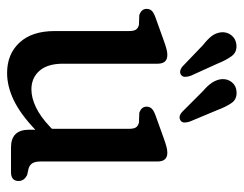

<svg xmlns="http://www.w3.org/2000/svg" viewBox="-93 -583 687 541"><g transform="rotate(90 250.5 -312.5)"><path d="M67.5 -123V-331.5Q67.5 -346 63.5 -352Q59.5 -358 50 -360.5L22.5 -361.5Q5 -367.5 5 -382Q5 -390.5 10 -396.2Q15 -402 29 -407L93 -430Q109.5 -436 118.5 -438.2Q127.5 -440.5 135 -440.5Q159.5 -440.5 159.5 -413V-146.5Q159.5 -103 179.5 -80.2Q199.5 -57.5 232 -57.5Q255.5 -57.5 282.2 -70.2Q309 -83 338 -110.5L343 -115.5V-331.5Q343 -346 339 -352Q335 -358 325.5 -360.5L298 -361.5Q280.5 -367.5 280.5 -382Q280.5 -390.5 285.8 -396.2Q291 -402 304.5 -407L368.5 -430Q385 -436 394 -438.2Q403 -440.5 410.5 -440.5Q435 -440.5 435 -413V-84.5Q435 -68 440 -60.2Q445 -52.5 455 -49.5L473 -45.5Q490 -37 490 -21.5Q490 0 465 0H395.5Q345.5 0 345.5 -51V-68.5Q302 -27 262.8 -8Q223.5 11 185.5 11Q132.5 11 100 -24Q67.5 -59 67.5 -123ZM290.5 -580.5 322.5 -504Q325 -496.5 325.2 -489.5Q325.5 -482.5 320.5 -478.5Q309.5 -470 295.5 -482L236 -541.5Q205 -567.5 203 -594Q202 -610.5 211.8 -622.5Q221.5 -634.5 238.5 -635.5Q259.5 -637 270.2 -621.5Q281 -606 290.5 -580.5ZM159 -582.5 193.5 -506.5Q196 -499 196.5 -492Q197 -485 192.5 -480.5Q182.5 -471.5 167.5 -483L107 -541Q91 -553.5 82 -565Q73 -576.5 71 -592Q69.5 -608 79 -620.5Q88.5 -633 105 -635Q126 -637.5 137.5 -622.5Q149 -607.5 159 -582.5Z"/></g></svg>

Font: Fraunces 144pt S100
Style: Regular
Weight: 400
Version: Version 1.000; ttfautohint (v1.8.3)